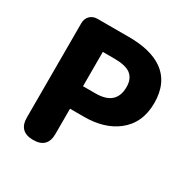

<svg xmlns="http://www.w3.org/2000/svg" viewBox="-167 -893 1022 1042"><g transform="rotate(30 343.5 -372.0)"><path d="M176 0Q86 0 86 -89V-679Q86 -708 104 -726Q122 -744 151 -744H216H347Q483 -744 558 -692Q646 -631 646 -502Q646 -376 558 -308Q479 -247 352 -247H265V-89Q265 0 176 0ZM265 -388H343Q472 -388 472 -502Q472 -556 437 -581Q405 -603 338 -603H265V-495Z"/></g></svg>

Font: GenSenRounded TW H
Style: Regular
Weight: 900
Version: Version 1.501;PS 1;hotconv 16.6.51;makeotf.lib2.5.65220